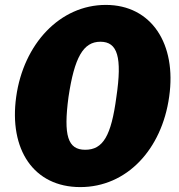

<svg xmlns="http://www.w3.org/2000/svg" viewBox="-20 -754 728 782"><path d="M411 -734C224 -734 76 -575 46 -360C16 -145 117 8 307 8C496 8 639 -145 669 -360C700 -575 597 -734 411 -734ZM327 -144C256 -144 238 -202 259 -359C283 -520 319 -584 389 -584C459 -584 478 -521 454 -359C433 -201 400 -144 327 -144Z"/></svg>

Font: United Sans Black
Style: Italic
Weight: 900
Italic angle: -8°
Designer: Pablo Impallari, Rodrigo Fuenzalida (Modified by Dan O. Williams)
Version: Version 1.000;PS 001.000;hotconv 1.0.88;makeotf.lib2.5.64775